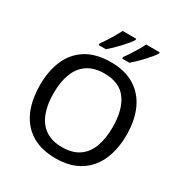

<svg xmlns="http://www.w3.org/2000/svg" viewBox="-213 -1101 1208 1270"><g transform="rotate(30 391.0 -466.0)"><path d="M722.2 -357.9Q722.2 -275.4 701.2 -207.8Q680.2 -140.1 638.9 -91.6Q597.7 -43 535.9 -16.6Q474.1 9.8 391.6 9.8Q307.6 9.8 245.4 -16.6Q183.1 -43 142.1 -91.8Q101.1 -140.6 80.8 -208.5Q60.5 -276.4 60.5 -358.9Q60.5 -468.8 96.7 -551.3Q132.8 -633.8 206.8 -679.4Q280.8 -725.1 393.1 -725.1Q501.5 -725.1 574.7 -679.7Q647.9 -634.3 685.1 -552Q722.2 -469.7 722.2 -357.9ZM165.5 -357.9Q165.5 -271 189.7 -207.8Q213.9 -144.5 263.9 -110.1Q314 -75.7 391.6 -75.7Q470.2 -75.7 520 -110.1Q569.8 -144.5 593.3 -207.8Q616.7 -271 616.7 -357.9Q616.7 -489.7 563 -564.2Q509.3 -638.7 393.1 -638.7Q314.9 -638.7 264.6 -604.7Q214.4 -570.8 189.9 -508.1Q165.5 -445.3 165.5 -357.9ZM638.2 -942.4V-932.6Q629.9 -918.9 613.8 -899.2Q597.7 -879.4 577.4 -857.7Q557.1 -835.9 536.6 -816.2Q516.1 -796.4 499 -782.2H443.8V-794.4Q458.5 -813.5 475.3 -839.6Q492.2 -865.7 508.3 -892.8Q524.4 -919.9 534.7 -942.4ZM459 -942.4V-932.6Q450.7 -918.9 434.6 -899.2Q418.5 -879.4 398.2 -857.7Q377.9 -835.9 357.4 -816.2Q336.9 -796.4 319.8 -782.2H264.6V-794.4Q279.3 -813.5 295.9 -839.6Q312.5 -865.7 328.4 -892.8Q344.2 -919.9 355.5 -942.4Z"/></g></svg>

Font: Open Sans Medium
Style: Regular
Weight: 500
Designer: Monotype Design Team
Foundry: Monotype Imaging Inc.
Version: Version 3.000